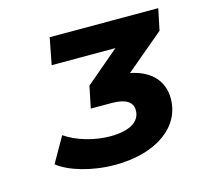

<svg xmlns="http://www.w3.org/2000/svg" viewBox="-71 -820 611 579"><g transform="rotate(-15 234.5 -530.5)"><path d="M469 -742H130L114 -659H313L208 -570L194 -502H259C303 -502 324 -488 324 -462C324 -426 289 -406 230 -406C182 -406 127 -421 90 -447L45 -368C80 -340 149 -319 222 -319C348 -319 435 -379 435 -469C435 -522 402 -562 336 -575L455 -675Z"/></g></svg>

Font: AWKNG-Font
Style: Bold Italic
Weight: 700
Italic angle: -11.3°
Designer: Awakening Church
Foundry: Awakening Church
Version: Version 1.700;PS 001.700;hotconv 1.0.88;makeotf.lib2.5.64775